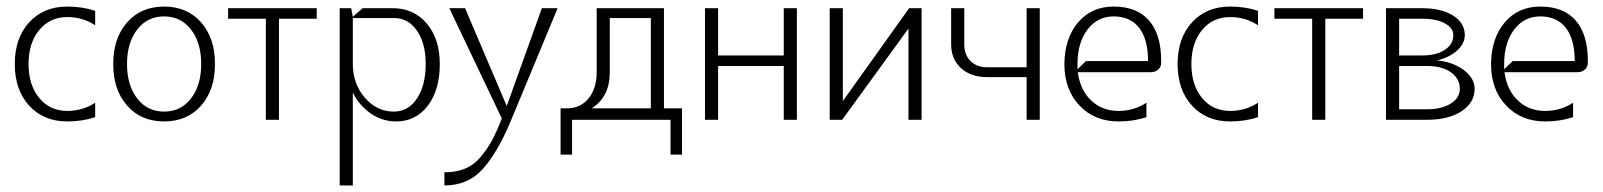

<svg xmlns="http://www.w3.org/2000/svg" viewBox="-20 -365 4883 585"><path d="M270 -332V-288Q232 -313 185 -313Q132 -313 99.5 -273.5Q67 -234 67 -170Q67 -106 99.5 -66.5Q132 -27 185 -27Q232 -27 270 -52V-8Q231 5 185 5Q113 5 69 -43Q25 -91 25 -170Q25 -249 69 -297Q113 -345 185 -345Q231 -345 270 -332Z M367.5 -43Q325 -91 325 -170Q325 -249 367.5 -297Q410 -345 480 -345Q550 -345 592.5 -297Q635 -249 635 -170Q635 -91 592.5 -43Q550 5 480 5Q410 5 367.5 -43ZM398 -275Q367 -235 367 -170Q367 -105 398 -65Q429 -25 480 -25Q531 -25 562 -65Q593 -105 593 -170Q593 -235 562 -275Q531 -315 480 -315Q429 -315 398 -275Z M675 -340H945V-308H830V0H790V-308H675Z M1015 -340H1050L1055 -314L1085 -340H1177Q1241 -340 1280.5 -293Q1320 -246 1320 -170Q1320 -91 1283.5 -43Q1247 5 1187 5Q1145 5 1110 -19Q1075 -43 1055 -83V200H1015ZM1055 -310V-170Q1055 -110 1091.5 -67.5Q1128 -25 1180 -25Q1224 -25 1250.5 -65Q1277 -105 1277 -170Q1277 -233 1250.5 -271.5Q1224 -310 1180 -310Z M1509 -4 1349 -340H1397L1524 -42L1631 -340H1679L1534 9Q1494 103 1449.5 151.5Q1405 200 1334 200V160Q1370 160 1397.5 148.5Q1425 137 1445.5 112Q1466 87 1479.5 62Q1493 37 1509 -4Z M1783 -35H1963V-310H1838V-145Q1838 -70 1783 -35ZM2003 -35H2058V106H2023V0H1723V106H1688V-35H1708Q1749 -35 1773.5 -65.5Q1798 -96 1798 -145V-340H2003Z M2128 0V-340H2168V-196H2368V-340H2408V0H2368V-164H2168V0Z M2508 0V-340H2548V-57L2750 -340H2788V0H2748V-278L2546 0Z M3148 0H3108V-130H2988Q2938 -130 2908 -157.5Q2878 -185 2878 -230V-340H2918V-230Q2918 -198 2937 -179Q2956 -160 2988 -160H3108V-340H3148Z M3223 -170Q3224 -249 3265 -297Q3306 -345 3373 -345Q3444 -345 3481 -302.5Q3518 -260 3518 -179V-175Q3518 -161 3509 -153Q3500 -145 3486 -145H3264Q3271 -91 3304.5 -59Q3338 -27 3388 -27Q3435 -27 3473 -52V-8Q3434 5 3388 5Q3315 5 3269 -43.5Q3223 -92 3223 -170ZM3263 -170V-154L3289 -179H3478Q3478 -245 3451 -280Q3424 -315 3373 -315Q3324 -315 3293.5 -275Q3263 -235 3263 -170Z M3813 -332V-288Q3775 -313 3728 -313Q3675 -313 3642.5 -273.5Q3610 -234 3610 -170Q3610 -106 3642.5 -66.5Q3675 -27 3728 -27Q3775 -27 3813 -52V-8Q3774 5 3728 5Q3656 5 3612 -43Q3568 -91 3568 -170Q3568 -249 3612 -297Q3656 -345 3728 -345Q3774 -345 3813 -332Z M3863 -340H4133V-308H4018V0H3978V-308H3863Z M4203 0V-340H4313Q4372 -340 4407.5 -317.5Q4443 -295 4443 -258Q4443 -232 4419.5 -211Q4396 -190 4359 -181Q4391 -178 4417 -165.5Q4443 -153 4458 -134.5Q4473 -116 4473 -95Q4473 -52 4433 -26Q4393 0 4328 0ZM4243 -32H4328Q4358 -32 4380.5 -40Q4403 -48 4415.5 -62Q4428 -76 4428 -95Q4428 -115 4415.5 -131Q4403 -147 4380.5 -155.5Q4358 -164 4328 -164H4243ZM4243 -196H4313Q4356 -196 4382 -213Q4408 -230 4408 -258Q4408 -280 4382 -294Q4356 -308 4313 -308H4243Z M4523 -170Q4524 -249 4565 -297Q4606 -345 4673 -345Q4744 -345 4781 -302.5Q4818 -260 4818 -179V-175Q4818 -161 4809 -153Q4800 -145 4786 -145H4564Q4571 -91 4604.5 -59Q4638 -27 4688 -27Q4735 -27 4773 -52V-8Q4734 5 4688 5Q4615 5 4569 -43.5Q4523 -92 4523 -170ZM4563 -170V-154L4589 -179H4778Q4778 -245 4751 -280Q4724 -315 4673 -315Q4624 -315 4593.5 -275Q4563 -235 4563 -170Z"/></svg>

Font: Glametrix
Style: Light
Weight: 300
Designer: gluk
Foundry: gluk
Version: Version 0.40